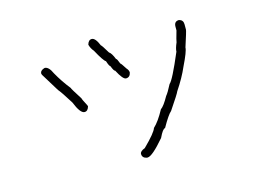

<svg xmlns="http://www.w3.org/2000/svg" viewBox="-84 -580 1168 878"><g transform="rotate(-15 500.0 -141.0)"><path d="M408.2 -435.5Q425.3 -435.5 441.4 -396.5Q445.3 -395 468.8 -355.5Q480 -349.1 492.2 -318.4Q496.6 -318.4 505.9 -293Q508.8 -293 527.3 -263.7Q537.1 -253.4 537.1 -242.2Q532.7 -220.7 513.7 -220.7Q499 -220.7 474.6 -267.6Q468.8 -267.6 459 -293Q453.1 -295.9 445.3 -320.3Q433.6 -326.7 404.3 -380.9Q391.6 -395.5 386.7 -414.1Q392.6 -435.5 408.2 -435.5ZM816.4 -416Q835.9 -411.1 835.9 -390.6V-365.2Q835.9 -358.9 812.5 -287.1Q812.5 -269 781.2 -205.1Q760.7 -157.2 724.6 -103.5Q721.2 -93.3 673.8 -23.4Q658.7 -11.2 627 44.9Q616.2 44.9 597.7 84Q537.6 154.3 515.6 154.3H511.7Q490.2 149.9 490.2 130.9Q490.2 118.2 513.7 109.4Q571.8 52.2 578.1 31.2Q603.5 7.8 630.9 -43Q646.5 -53.7 669.9 -95.7Q680.2 -107.4 699.2 -144.5Q715.8 -157.2 767.6 -279.3Q767.6 -293 779.3 -320.3Q779.3 -326.2 793 -373V-390.6Q793 -416 816.4 -416ZM166 -363.3Q185.5 -363.3 201.2 -328.1Q226.1 -283.7 257.8 -244.1Q257.8 -240.2 293 -185.5Q293 -181.2 310.5 -148.4Q310.5 -146.5 312.5 -142.6Q306.6 -121.1 291 -121.1Q270.5 -121.1 248 -177.7Q212.9 -234.4 199.2 -250L146.5 -335.9Q146.5 -337.9 144.5 -341.8Q144.5 -357.4 166 -363.3Z"/></g></svg>

Font: CEF Fonts CJK
Style: Regular
Weight: 400
Designer: PartyBoss (派对大魔王)
Version: Release 2.25